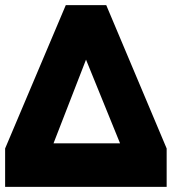

<svg xmlns="http://www.w3.org/2000/svg" viewBox="-33 -730 704 750"><path d="M-13 0V-150L224 -710H382L618 -150V0ZM176 -170H436L303 -497Z"/></svg>

Font: Raleway Black
Style: Italic
Weight: 900
Italic angle: -12°
Designer: Matt McInerney, Pablo Impallari, Rodrigo Fuenzalida
Foundry: Matt McInerney, Pablo Impallari, Rodrigo Fuenzalida
Version: Version 4.101;RELEASE